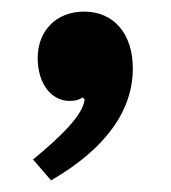

<svg xmlns="http://www.w3.org/2000/svg" viewBox="-20 -153 294 331"><path d="M125 -133C77 -133 45 -100 45 -53C45 -8 69 21 100 21C110 21 117 19 122 15L126 18C123 46 85 82 37 122L68 158C163 103 209 37 209 -35C209 -95 176 -133 125 -133Z"/></svg>

Font: Domine
Style: Bold
Weight: 700
Designer: Pablo Impallari, Rodrigo Fuenzalida, Brenda Gallo
Foundry: Pablo Impallari, Rodrigo Fuenzalida, Brenda Gallo
Version: Version 2.000